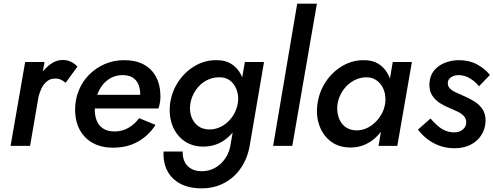

<svg xmlns="http://www.w3.org/2000/svg" viewBox="-20 -800 2707 1053"><path d="M224 -460H118L38 0H145ZM340 -346 405 -435Q388 -452 368.5 -461.5Q349 -471 325 -471Q285 -471 250 -443Q215 -415 191 -371.5Q167 -328 158 -281L189 -260Q195 -288 206.5 -313Q218 -338 237.5 -354Q257 -370 285 -369Q302 -369 315 -362.5Q328 -356 340 -346Z M599 10Q679 10 738 -24Q797 -58 833 -115L743 -152Q720 -120 685.5 -99.5Q651 -79 608 -79Q570 -79 545 -95.5Q520 -112 509 -142Q498 -172 500 -211Q502 -249 513.5 -281Q525 -313 545 -337Q565 -361 592 -374.5Q619 -388 653 -388Q686 -388 707 -375Q728 -362 738.5 -338.5Q749 -315 749 -282Q749 -270 745 -257.5Q741 -245 736 -234L769 -280H452V-205H849Q853 -216 856.5 -234Q860 -252 860 -268Q860 -333 836 -378Q812 -423 768 -446.5Q724 -470 662 -470Q603 -470 554 -448.5Q505 -427 468.5 -390Q432 -353 412 -304Q392 -255 392 -200Q392 -134 418 -87Q444 -40 490.5 -15Q537 10 599 10Z M877 31Q874 91 897.5 136.5Q921 182 969 207.5Q1017 233 1085 233Q1155 233 1211 203Q1267 173 1303.5 118Q1340 63 1351 -10L1428 -460H1323L1245 -10Q1239 34 1216 68Q1193 102 1159.5 120.5Q1126 139 1087 139Q1051 139 1027 124.5Q1003 110 992 86Q981 62 982 31ZM913 -233Q905 -167 925 -113.5Q945 -60 989 -28Q1033 4 1096 4Q1142 4 1180.5 -14Q1219 -32 1248.5 -64.5Q1278 -97 1297 -140.5Q1316 -184 1323 -233Q1329 -280 1323 -322Q1317 -364 1298 -397.5Q1279 -431 1247 -450.5Q1215 -470 1169 -470Q1106 -471 1051.5 -440Q997 -409 960 -355Q923 -301 913 -233ZM1024 -232Q1031 -273 1054 -306.5Q1077 -340 1111.5 -358.5Q1146 -377 1185 -376Q1212 -376 1232 -364.5Q1252 -353 1265 -333Q1278 -313 1283.5 -287.5Q1289 -262 1284 -233Q1279 -203 1264.5 -176.5Q1250 -150 1228.5 -130.5Q1207 -111 1181.5 -100.5Q1156 -90 1130 -90Q1091 -90 1065.5 -109.5Q1040 -129 1029 -161.5Q1018 -194 1024 -232Z M1610 -780 1478 0H1583L1718 -780Z M2134 -460 2056 0H2159L2239 -460ZM1721 -230Q1712 -165 1732 -110.5Q1752 -56 1795.5 -23.5Q1839 9 1903 9Q1949 9 1987.5 -9.5Q2026 -28 2055.5 -61Q2085 -94 2104.5 -137.5Q2124 -181 2130 -230Q2136 -277 2130.5 -320Q2125 -363 2106 -396.5Q2087 -430 2055.5 -450Q2024 -470 1977 -470Q1914 -471 1859 -439Q1804 -407 1767.5 -353Q1731 -299 1721 -230ZM1831 -230Q1838 -271 1861.5 -305Q1885 -339 1920 -358Q1955 -377 1993 -376Q2020 -375 2039.5 -363Q2059 -351 2072.5 -331Q2086 -311 2091 -285Q2096 -259 2092 -230Q2087 -200 2072 -173.5Q2057 -147 2035.5 -127Q2014 -107 1989 -96Q1964 -85 1937 -85Q1898 -85 1872.5 -105Q1847 -125 1836.5 -158.5Q1826 -192 1831 -230Z M2341 -150 2272 -89Q2292 -63 2321 -39.5Q2350 -16 2388.5 -1.5Q2427 13 2473 13Q2522 13 2559.5 -5.5Q2597 -24 2619 -57.5Q2641 -91 2643 -134Q2644 -174 2627 -200Q2610 -226 2582 -243.5Q2554 -261 2521 -275Q2498 -285 2478.5 -294Q2459 -303 2447 -315.5Q2435 -328 2436 -345Q2436 -364 2453 -376Q2470 -388 2496 -388Q2528 -388 2557 -370.5Q2586 -353 2607 -327L2667 -389Q2639 -424 2596 -447Q2553 -470 2497 -470Q2457 -470 2420 -455.5Q2383 -441 2360 -412.5Q2337 -384 2335 -340Q2334 -301 2351 -275.5Q2368 -250 2394.5 -233.5Q2421 -217 2449 -206Q2471 -197 2491.5 -187Q2512 -177 2524.5 -163Q2537 -149 2537 -128Q2537 -106 2518.5 -90Q2500 -74 2472 -74Q2446 -74 2423 -83.5Q2400 -93 2380 -110.5Q2360 -128 2341 -150Z"/></svg>

Font: Jost Medium
Style: Italic
Weight: 500
Italic angle: -5°
Version: Version 3.710